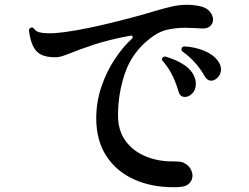

<svg xmlns="http://www.w3.org/2000/svg" viewBox="-20 -769 1040 802"><path d="M732 12Q725 13 718 13Q711 13 704 13Q611 13 538 -20.5Q465 -54 423.5 -118.5Q382 -183 382 -275Q382 -343 403.5 -406.5Q425 -470 459.5 -522Q494 -574 532 -608Q534 -610 534 -613Q534 -622 525 -620Q433 -603 370.5 -582Q308 -561 271.5 -546Q235 -531 218 -530Q160 -528 134.5 -553Q109 -578 101 -641Q101 -650 108 -653Q110 -654 113 -654Q119 -654 122 -649Q130 -638 145 -634Q160 -630 181 -630Q189 -630 197 -630Q205 -630 213 -631Q244 -633 296 -642Q348 -651 408 -665Q468 -679 525 -694Q582 -709 624 -722Q664 -734 696.5 -741.5Q729 -749 761 -749Q788 -749 816 -743Q843 -737 856.5 -720.5Q870 -704 870 -687Q870 -672 858.5 -660.5Q847 -649 824 -650Q805 -651 787.5 -652Q770 -653 753 -653Q713 -653 677 -644.5Q641 -636 606 -608Q532 -550 502.5 -464.5Q473 -379 473 -287Q473 -227 501 -185.5Q529 -144 577 -121Q625 -98 685 -95Q689 -95 693 -95Q697 -95 701 -95Q714 -95 727.5 -94Q741 -93 751 -87Q768 -78 776 -63.5Q784 -49 784 -35Q784 -17 771 -3.5Q758 10 732 12ZM726 -386Q717 -418 701.5 -451Q686 -484 660 -514Q653 -521 659 -528Q665 -535 673 -532Q718 -519 750.5 -497Q783 -475 794 -443Q798 -431 798 -419Q798 -394 783.5 -379Q769 -364 753 -364Q732 -364 726 -386ZM836 -449Q820 -478 796.5 -505Q773 -532 742 -554Q738 -557 738 -562Q738 -575 751 -575Q793 -573 831.5 -557.5Q870 -542 890 -515Q903 -498 903 -479Q903 -460 890 -446Q877 -432 862 -432Q846 -432 836 -449Z"/></svg>

Font: Zen Antique Soft
Style: Regular
Weight: 400
Designer: Yoshimichi Ohira
Foundry: Positype
Version: Version 1.001